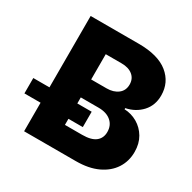

<svg xmlns="http://www.w3.org/2000/svg" viewBox="-160 -888 1050 1049"><g transform="rotate(30 365.0 -363.5)"><path d="M120.7 0V-727.3H424Q546.5 -727.3 609.2 -676.5Q671.9 -625.7 671.9 -543.3Q671.9 -481.2 633.9 -439.6Q595.9 -398.1 535.9 -385.7V-378.6Q579.9 -376.8 617.4 -354.9Q654.8 -333.1 677.6 -294.6Q700.3 -256 700.3 -203.5Q700.3 -144.9 670.5 -98.9Q640.6 -52.9 584.2 -26.5Q527.7 0 447.1 0ZM296.5 -141.7H405.2Q462.4 -141.7 489.5 -163.4Q516.7 -185 516.7 -223.7Q516.7 -265.6 487.7 -290.3Q458.8 -315 408.4 -315H296.5ZM296.5 -428.3H393.8Q437.1 -428.3 464.8 -449.6Q492.5 -470.9 492.5 -509.2Q492.5 -545.5 466.6 -566.6Q440.7 -587.7 396.7 -587.7H296.5ZM18.8 -180V-277H387.1V-180Z"/></g></svg>

Font: Inter UI Extra Bold
Style: Regular
Weight: 800
Designer: Rasmus Andersson
Foundry: rsms
Version: 3.2;8d6f07862